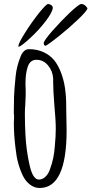

<svg xmlns="http://www.w3.org/2000/svg" viewBox="-20 -918 456 957"><path d="M94 -42Q65 -103 58 -175Q49 -243 49 -306Q49 -318 50 -326V-344Q50 -349 49 -349V-367L50 -437Q51 -469 58 -539Q63 -587 81 -632Q88 -652 99 -662.5Q110 -673 124 -673Q164 -673 196 -658.5Q228 -644 250 -618Q270 -593 284 -556.5Q298 -520 304 -479Q310 -437 310 -390V-382Q310 -351 311 -326L312 -269Q312 19 178 19Q152 19 130 2.5Q108 -14 94 -42ZM230 -77Q249 -128 253 -187Q258 -238 258 -275Q258 -320 251 -393Q245 -470 245 -508V-526Q243 -564 219.5 -592Q196 -620 162 -620Q128 -620 117 -581Q107 -550 107 -501Q107 -482 108 -469V-442L106 -396Q104 -375 104 -350Q104 -296 107 -243Q111 -168 127 -97Q143 -23 174 -23Q192 -23 207 -37.5Q222 -52 230 -77ZM72 -690Q73 -704 105 -755Q137 -806 175 -854Q211 -898 219 -898Q228 -898 235.5 -892.5Q243 -887 243 -880Q243 -859 208 -813Q173 -767 128 -726Q88 -689 72 -684ZM198 -703Q198 -715 240 -763Q287 -816 328 -855Q374 -898 385 -898Q395 -898 404 -891Q413 -884 416 -875Q410 -860 368 -820Q326 -780 277 -740.5Q228 -701 208 -690Q198 -690 198 -703Z"/></svg>

Font: Amatic SC
Style: Bold
Weight: 700
Designer: Multiple Designers
Foundry: Vernon Adams
Version: Version 2.505